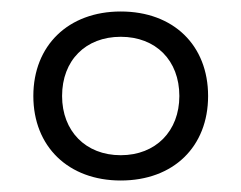

<svg xmlns="http://www.w3.org/2000/svg" viewBox="-20 -648 420 334"><path d="M190 -628C99 -628 38 -569 38 -481C38 -393 99 -334 190 -334C282 -334 342 -393 342 -481C342 -569 282 -628 190 -628ZM190 -378C129 -378 88 -420 88 -481C88 -543 129 -584 190 -584C251 -584 292 -543 292 -481C292 -420 251 -378 190 -378Z"/></svg>

Font: Gully
Style: Regular
Weight: 400
Designer: jaikishan Patel
Foundry: MagicType
Version: Version 1.000;Glyphs 3.2 (3242)